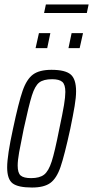

<svg xmlns="http://www.w3.org/2000/svg" viewBox="-20 -830 416 858"><path d="M12 -82Q12 -135 38 -254Q63 -372 81 -424Q99 -476 127.5 -497Q156 -518 210 -518Q271 -518 295.5 -497.5Q320 -477 320 -422Q320 -395 313.5 -356Q307 -317 294 -254Q268 -135 250.5 -84Q233 -33 205 -12.5Q177 8 123 8Q61 8 36.5 -10.5Q12 -29 12 -82ZM245 -254Q260 -324 266 -360.5Q272 -397 272 -419Q272 -452 258.5 -464Q245 -476 213 -476Q174 -476 155 -461Q136 -446 122.5 -403Q109 -360 86 -254Q72 -186 65.5 -149.5Q59 -113 59 -90Q59 -57 72.5 -45.5Q86 -34 119 -34Q157 -34 177 -49.5Q197 -65 211 -108.5Q225 -152 245 -254ZM139 -615 154 -682H205L191 -615ZM286 -615 300 -682H351L336 -615ZM177 -772 185 -810H376L368 -772Z"/></svg>

Font: Saira Ultra Condensed Light
Style: Italic
Weight: 300
Width: 1
Italic angle: -12°
Designer: Hector Gatti with collaboration of the Omnibus-Type team
Foundry: Omnibus-Type
Version: Version 1.001; ttfautohint (v1.8)